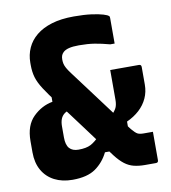

<svg xmlns="http://www.w3.org/2000/svg" viewBox="-81 -779 762 858"><g transform="rotate(-10 300.0 -350.0)"><path d="M255 -462Q289 -417 317.5 -378.5Q346 -340 370.5 -307.5Q395 -275 414.5 -248.5Q434 -222 449.5 -202.5Q465 -183 475 -169Q491 -150 500.5 -145Q510 -140 528 -140Q533 -140 539 -140Q545 -140 550 -140H570Q570 -108 570 -75.5Q570 -43 570 -11Q570 -6 567.5 -3Q565 0 559 0Q552 0 537 0Q522 0 509 0Q482 0 459.5 -5.5Q437 -11 417.5 -26Q398 -41 378 -67Q368 -81 351.5 -102.5Q335 -124 314 -152Q293 -180 269.5 -212Q246 -244 221 -277Q196 -310 172 -342Q137 -388 118 -417.5Q99 -447 91.5 -472Q84 -497 84 -529V-539Q84 -575 98 -606Q112 -637 140 -660Q168 -683 210.5 -696Q253 -709 311 -709Q358 -709 391 -704.5Q424 -700 443.5 -694Q463 -688 467 -683Q469 -682 469.5 -679.5Q470 -677 470 -673Q470 -645 470 -616Q470 -587 470 -558H450Q413 -568 382 -573Q351 -578 311 -578Q283 -578 265.5 -573.5Q248 -569 239 -560Q232 -553 229.5 -545.5Q227 -538 227 -528Q227 -518 229 -509Q231 -500 237 -489Q243 -478 255 -462ZM180 9Q133 9 98 -9Q63 -27 43.5 -61Q24 -95 24 -143V-194Q24 -265 62.5 -303Q101 -341 151 -350V-409L231 -303Q210 -300 197.5 -291Q185 -282 179.5 -268Q174 -254 174 -235V-184Q174 -150 188 -134.5Q202 -119 229 -119Q264 -119 284.5 -129.5Q305 -140 332 -168L393 -87H343Q322 -44 284.5 -17.5Q247 9 180 9ZM430 -445Q462 -445 495 -445Q528 -445 560 -445Q566 -445 568.5 -442Q571 -439 571 -434V-354Q571 -321 558 -292.5Q545 -264 521 -242Q497 -220 464 -205V-146L395 -238Q417 -260 423.5 -274Q430 -288 430 -310Q430 -341 430 -376Q430 -411 430 -445Z"/></g></svg>

Font: Recursive ExtraBold
Style: Regular
Weight: 800
Version: Version 1.085